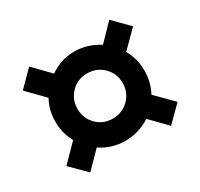

<svg xmlns="http://www.w3.org/2000/svg" viewBox="-114 -702 820 788"><g transform="rotate(-30 296.5 -308.0)"><path d="M560.1 -127.9 487.8 -56.2 414.1 -131.8Q359.4 -96.2 295.9 -96.2Q232.4 -96.2 179.2 -131.8L105 -56.2L33.2 -127.9L110.8 -207Q85 -252 85 -308.1Q85 -362.8 109.9 -407.2L33.2 -485.8L105 -558.1L179.2 -481.9Q232.4 -519 295.9 -519Q357.4 -519 412.1 -483.9L485.8 -560.1L557.1 -487.8L480 -411.1Q506.8 -362.8 506.8 -308.1Q506.8 -252.9 481.9 -207ZM295.9 -201.2Q341.8 -201.2 372.8 -232.2Q403.8 -263.2 403.8 -308.1Q403.8 -353 372.8 -384Q341.8 -415 295.9 -415Q251 -415 220.5 -384Q189.9 -353 189.9 -308.1Q189.9 -263.2 220.5 -232.2Q251 -201.2 295.9 -201.2Z"/></g></svg>

Font: Stilu SemiBold
Style: Regular
Weight: 600
Designer: Genilson Lima Santos
Foundry: Genilson Lima Santos
Version: Version 1.200;PS 001.200;hotconv 1.0.88;makeotf.lib2.5.64775